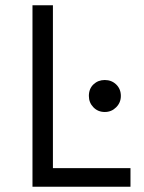

<svg xmlns="http://www.w3.org/2000/svg" viewBox="-20 -710 546 730"><path d="M103.5 0ZM476.1 0H103.5V-689.9H181.2V-70.8H476.1ZM378.4 -284.2Q352.5 -284.2 335.2 -302Q317.9 -319.8 317.9 -345.2Q317.9 -372.6 335.4 -389.2Q353 -405.8 378.4 -405.8Q404.3 -405.8 421.9 -388.7Q439.5 -371.6 439.5 -345.2Q439.5 -319.8 421.6 -302Q403.8 -284.2 378.4 -284.2Z"/></svg>

Font: Acari Sans
Style: Regular
Weight: 400
Designer: Alfredo Marco Pradil and Stefan Peev
Foundry: Hanken Design Co.
Version: Version 1.045;February 4, 2021;FontCreator 13.0.0.2655 64-bi